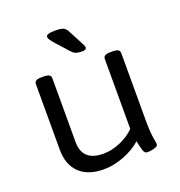

<svg xmlns="http://www.w3.org/2000/svg" viewBox="-131 -829 886 945"><g transform="rotate(-20 312.5 -356.0)"><path d="M254 6Q172 6 127 -37Q82 -80 82 -160V-503Q82 -514 90.5 -519.5Q99 -525 121 -525H129Q150 -525 159 -519.5Q168 -514 168 -503V-168Q168 -67 278 -67Q322 -67 367.5 -86.5Q413 -106 443 -137V-503Q443 -514 451.5 -519.5Q460 -525 482 -525H490Q512 -525 520.5 -519.5Q529 -514 529 -503V-151Q529 -89 534.5 -59Q540 -29 540 -22Q540 -14 529.5 -9Q519 -4 506 -2Q493 0 484 0Q470 0 464 -16.5Q458 -33 451 -69Q413 -35 359 -14.5Q305 6 254 6ZM352 -576Q332 -576 320 -580Q308 -584 294 -600L240 -660Q225 -677 219 -686Q213 -695 213 -702Q213 -718 261 -718Q293 -718 304.5 -711.5Q316 -705 323 -692L363 -616Q368 -607 371 -600.5Q374 -594 374 -589Q374 -576 352 -576Z"/></g></svg>

Font: Asap Semi Expanded
Style: Regular
Weight: 400
Width: 6
Designer: Pablo Cosgaya
Foundry: Omnibus-Type
Version: Version 3.001; ttfautohint (v1.8.4.7-5d5b)